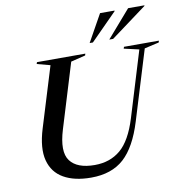

<svg xmlns="http://www.w3.org/2000/svg" viewBox="-99 -1028 1085 1132"><g transform="rotate(-10 444.0 -462.0)"><path d="M240.5 -298.5Q201 -170 242.5 -114.2Q284 -58.5 389.5 -58.5Q481.5 -58.5 544.2 -111.5Q607 -164.5 646.5 -292.5L766 -684L676 -704.5L679.5 -715H888.5L885.5 -704.5L798.5 -684.5L671.5 -270Q626.5 -122.5 552.8 -55.8Q479 11 356 11Q256 11 191.8 -25.8Q127.5 -62.5 108.2 -136.8Q89 -211 123.5 -323.5L234 -683.5L155 -704.5L158.5 -715H448L445 -704.5L358 -683ZM601.5 -772 743 -935H841L839.5 -931L624.5 -772ZM484 -772 575 -935H662L661 -931L503.5 -772Z"/></g></svg>

Font: Newsreader Display Medium
Style: Italic
Weight: 500
Italic angle: -17°
Designer: Hugues Gentile
Foundry: Production Type
Version: Version 1.001